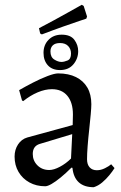

<svg xmlns="http://www.w3.org/2000/svg" viewBox="-20 -771 506 803"><path d="M372 12Q332 12 309.5 -8.5Q287 -29 283 -69L279 -70Q255 -46 233.5 -28.5Q212 -11 195.5 -1.5Q179 8 169 8Q132 8 103 -8Q74 -24 57.5 -52Q41 -80 41 -116Q41 -145 55.5 -167Q70 -189 94 -196L284 -248L285 -292Q285 -342 262 -370Q239 -398 197 -398Q169 -398 138 -385Q107 -372 77 -348L72 -351L60 -394Q86 -409 118 -425.5Q150 -442 179 -453Q208 -464 223 -464Q267 -464 298 -448.5Q329 -433 345.5 -404.5Q362 -376 362 -335Q362 -322 359.5 -293Q357 -264 353 -228.5Q349 -193 346.5 -160Q344 -127 344 -105Q344 -83 355 -71Q366 -59 385 -59Q402 -59 419 -67.5Q436 -76 445 -84L459 -68Q451 -55 437.5 -38.5Q424 -22 407.5 -8Q391 6 372 12ZM186 -60Q205 -60 230.5 -73.5Q256 -87 277 -108L282 -210L146 -169Q117 -160 117 -127Q117 -99 136.5 -79.5Q156 -60 186 -60ZM231 -478Q198 -478 180 -498Q162 -518 162 -550Q162 -583 183 -604.5Q204 -626 238 -626Q275 -626 291 -604.5Q307 -583 307 -557Q307 -526 287 -502Q267 -478 231 -478ZM237 -512Q248 -512 262.5 -518Q277 -524 277 -547Q277 -566 265 -578.5Q253 -591 231 -591Q211 -591 201 -581.5Q191 -572 191 -556Q191 -532 207 -522Q223 -512 237 -512ZM155 -627 148 -631 143 -653Q174 -669 206 -686.5Q238 -704 264 -718.5Q290 -733 306 -742Q322 -751 322 -751L330 -746L344 -702L341 -693Q341 -693 314 -684Q287 -675 244.5 -660Q202 -645 155 -627Z"/></svg>

Font: Alegreya
Style: Regular
Weight: 400
Designer: Juan Pablo del Peral
Foundry: Huerta Tipografica
Version: Version 2.009